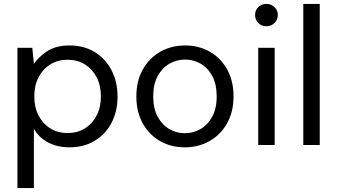

<svg xmlns="http://www.w3.org/2000/svg" viewBox="-20 -740 1721 980"><path d="M69 220V-496H145L153 -414Q177 -450 221.5 -479Q266 -508 335 -508Q409 -508 464 -474Q519 -440 549.5 -381Q580 -322 580 -247Q580 -172 549.5 -113.5Q519 -55 463.5 -21.5Q408 12 334 12Q273 12 225.5 -13Q178 -38 153 -83V220ZM325 -61Q375 -61 413 -84.5Q451 -108 473 -150Q495 -192 495 -248Q495 -304 473 -346Q451 -388 413 -411.5Q375 -435 325 -435Q275 -435 237 -411.5Q199 -388 177 -346Q155 -304 155 -248Q155 -192 177 -150Q199 -108 237 -84.5Q275 -61 325 -61Z M923 12Q853 12 797 -20Q741 -52 708.5 -110.5Q676 -169 676 -248Q676 -327 709 -385.5Q742 -444 798.5 -476Q855 -508 925 -508Q995 -508 1051 -476Q1107 -444 1139.5 -385.5Q1172 -327 1172 -248Q1172 -169 1139 -110.5Q1106 -52 1049.5 -20Q993 12 923 12ZM923 -60Q966 -60 1003 -81Q1040 -102 1063 -144Q1086 -186 1086 -248Q1086 -310 1063.5 -352Q1041 -394 1004 -415Q967 -436 925 -436Q882 -436 845 -415Q808 -394 785 -352Q762 -310 762 -248Q762 -186 785 -144Q808 -102 844.5 -81Q881 -60 923 -60Z M1340 -606Q1315 -606 1298.5 -622.5Q1282 -639 1282 -664Q1282 -688 1298.5 -704Q1315 -720 1340 -720Q1364 -720 1381 -704Q1398 -688 1398 -664Q1398 -639 1381 -622.5Q1364 -606 1340 -606ZM1298 0V-496H1382V0Z M1528 0V-720H1612V0Z"/></svg>

Font: Firefly Display
Style: Regular
Weight: 400
Designer: Colophon Foundry, Jonny Pinhorn
Foundry: Colophon Foundry
Version: Version 1.200; ttfautohint (v1.8.3)